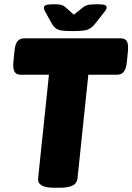

<svg xmlns="http://www.w3.org/2000/svg" viewBox="-20 -880 622 902"><path d="M234 2Q155 2 159 -42L210 -529H77Q56 -529 48 -543.5Q40 -558 43 -589L48 -640Q51 -672 62 -686Q73 -700 94 -700H547Q568 -700 576 -686Q584 -672 581 -640L576 -589Q573 -558 562 -543.5Q551 -529 530 -529H395L344 -41Q342 -19 321.5 -8.5Q301 2 259 2ZM437 -860Q463 -860 472 -856.5Q481 -853 481 -845Q481 -840 478 -835Q475 -830 469 -822L428 -770Q409 -745 387.5 -739.5Q366 -734 322 -734Q293 -734 274 -736Q255 -738 243.5 -746Q232 -754 223 -770L194 -822Q190 -829 188 -834Q186 -839 186 -843Q186 -853 197 -856.5Q208 -860 233 -860Q255 -860 266.5 -857.5Q278 -855 291 -843L327 -811L367 -843Q383 -856 399 -858Q415 -860 437 -860Z"/></svg>

Font: Asap Black
Style: Italic
Weight: 900
Italic angle: -6°
Designer: Pablo Cosgaya
Foundry: Omnibus-Type
Version: Version 3.001